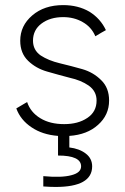

<svg xmlns="http://www.w3.org/2000/svg" viewBox="-20 -531 498 764"><path d="M414.1 -130.9Q414.1 -73.2 370.1 -34.2Q327.1 4.9 255.9 9.8Q255.9 25.4 255.9 55.7Q295.9 60.5 321.3 80.1Q346.7 99.6 346.7 130.9Q346.7 212.9 201.2 212.9Q178.7 212.9 152.3 210.9Q152.3 197.3 152.3 169.9Q225.6 176.8 264.6 166Q302.7 156.2 302.7 130.9Q302.7 87.9 210.9 87.9Q210.9 61.5 210.9 9.8Q148.4 4.9 105.5 -24.4Q61.5 -53.7 44.9 -99.6Q59.6 -108.4 87.9 -125Q101.6 -84 140.6 -60.5Q178.7 -37.1 235.4 -37.1Q291 -37.1 327.1 -61.5Q364.3 -85.9 364.3 -130.9Q364.3 -168 333 -190.4Q301.8 -211.9 256.8 -221.7Q211.9 -233.4 168 -246.1Q123 -258.8 91.8 -289.1Q60.5 -319.3 60.5 -369.1Q60.5 -428.7 108.4 -469.7Q156.2 -510.7 231.4 -510.7Q291 -510.7 335.9 -484.4Q379.9 -457 401.4 -411.1Q386.7 -403.3 359.4 -386.7Q343.8 -423.8 308.6 -443.4Q274.4 -462.9 231.4 -462.9Q179.7 -462.9 145.5 -437.5Q111.3 -412.1 111.3 -369.1Q111.3 -332 141.6 -310.5Q172.9 -290 217.8 -279.3Q262.7 -268.6 307.6 -255.9Q351.6 -243.2 382.8 -211.9Q414.1 -181.6 414.1 -130.9Z"/></svg>

Font: LeFont
Style: ExtraLight
Weight: 200
Designer: Leryon MEDIA
Version: Version 1.0